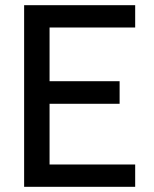

<svg xmlns="http://www.w3.org/2000/svg" viewBox="-20 -720 593 740"><path d="M501 -700V-614H171V-407H441V-320H171V-86H501V0H73V-700Z"/></svg>

Font: MedMera Sans Display
Style: Regular
Weight: 500
Designer: Kasper Nordkvist
Foundry: UNCUT.wtf
Version: Version 1.300